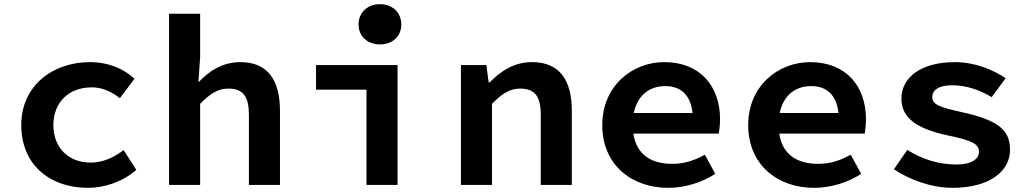

<svg xmlns="http://www.w3.org/2000/svg" viewBox="-20 -887 4940 921"><path d="M82 -287C82 -96 220 14 401 14C481 14 567 -14 634 -72L573 -167C530 -135 478 -107 415 -107C309 -107 236 -178 236 -287C236 -396 310 -468 420 -468C467 -468 510 -451 555 -416L625 -509C577 -555 503 -589 411 -589C235 -589 82 -478 82 -287Z M791 -821V0H940V-389C987 -436 1023 -462 1075 -462C1147 -462 1174 -423 1174 -336V0H1323V-355C1323 -503 1264 -589 1133 -589C1046 -589 982 -545 935 -495H932L940 -613V-821Z M1700 -770C1700 -712 1743 -674 1803 -674C1862 -674 1905 -712 1905 -770C1905 -827 1862 -867 1803 -867C1743 -867 1700 -827 1700 -770ZM1738 -457V0H1887V-575H1496V-457Z M2191 -575V0H2340V-389C2387 -436 2423 -462 2475 -462C2547 -462 2574 -423 2574 -336V0H2723V-355C2723 -503 2664 -589 2532 -589C2445 -589 2381 -545 2329 -492H2324L2313 -575Z M3434 -315C3434 -473 3339 -589 3166 -589C3014 -589 2869 -476 2869 -287C2869 -97 3009 14 3185 14C3266 14 3348 -12 3411 -53L3361 -145C3309 -116 3261 -101 3204 -101C3102 -101 3033 -147 3018 -246H3428C3430 -259 3434 -287 3434 -315ZM3171 -474C3247 -474 3293 -430 3302 -345H3020C3038 -430 3095 -474 3171 -474Z M4134 -315C4134 -473 4039 -589 3866 -589C3714 -589 3569 -476 3569 -287C3569 -97 3709 14 3885 14C3966 14 4048 -12 4111 -53L4061 -145C4009 -116 3961 -101 3904 -101C3802 -101 3733 -147 3718 -246H4128C4130 -259 4134 -287 4134 -315ZM3871 -474C3947 -474 3993 -430 4002 -345H3720C3738 -430 3795 -474 3871 -474Z M4268 -75C4340 -27 4444 14 4549 14C4728 14 4825 -66 4825 -168C4825 -259 4776 -309 4594 -349C4491 -372 4452 -384 4452 -421C4452 -453 4480 -478 4548 -478C4613 -478 4680 -456 4737 -421L4804 -512C4746 -551 4658 -589 4561 -589C4398 -589 4304 -516 4304 -414C4304 -326 4370 -271 4524 -238C4650 -212 4676 -194 4676 -159C4676 -125 4642 -98 4569 -98C4480 -98 4402 -124 4332 -168Z"/></svg>

Font: Kawkab Mono
Style: Bold
Weight: 700
Monospace: yes
Designer: Abdullah Arif
Foundry: Abdullah Arif
Version: Version 1.000;PS 000.500;hotconv 1.0.88;makeotf.lib2.5.64775